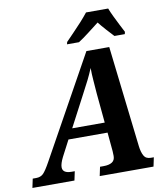

<svg xmlns="http://www.w3.org/2000/svg" viewBox="-143 -1012 946 1093"><g transform="rotate(-10 329.5 -465.5)"><path d="M-45 0 -34 -52H-14Q12 -52 27.5 -67.5Q43 -83 69 -130L393 -714H525L593 -129Q597 -95 608.5 -73.5Q620 -52 649 -52H666L655 0H344L355 -52H376Q407 -52 424.5 -63Q442 -74 442 -99Q442 -106 441.5 -113Q441 -120 441 -127L431 -236H205L157 -144Q139 -108 139 -87Q139 -52 191 -52H209L198 0ZM331 -474 237 -295H425L409 -465Q406 -509 403 -544Q400 -579 400 -615Q385 -579 370.5 -550Q356 -521 331 -474ZM294 -784Q312 -803 337 -828.5Q362 -854 386.5 -881Q411 -908 429 -931H557Q565 -910 578 -883Q591 -856 604.5 -829.5Q618 -803 628 -784L625 -771H565Q549 -788 524.5 -815Q500 -842 484 -863Q454 -840 420.5 -814Q387 -788 360 -771H291Z"/></g></svg>

Font: Noto Serif SemiCondensed
Style: Bold Italic
Weight: 700
Width: 4
Italic angle: -12°
Designer: Monotype Design Team
Foundry: Monotype Imaging Inc.
Version: Version 2.014